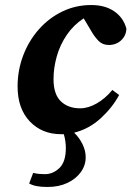

<svg xmlns="http://www.w3.org/2000/svg" viewBox="-20 -519 523 764"><path d="M223 15Q147 15 98.5 -36Q50 -87 50 -175Q50 -239 72 -297.5Q94 -356 134 -401.5Q174 -447 227.5 -473Q281 -499 343 -499Q398 -499 434.5 -474Q471 -449 483 -405Q482 -377 462 -358.5Q442 -340 413 -340Q388 -340 372 -356.5Q356 -373 344 -394L313 -446Q273 -420 246 -380.5Q219 -341 206 -295Q193 -249 193 -204Q193 -144 222 -116Q251 -88 299 -88Q331 -88 365 -107.5Q399 -127 427 -161L454 -141Q428 -92 381.5 -49Q335 -6 275 9Q295 28 308 54Q321 80 321 107Q321 139 301.5 166Q282 193 248 209Q214 225 169 225Q143 225 125.5 221.5Q108 218 96 211L112 169Q125 172 135.5 173Q146 174 159 174Q191 174 216.5 149.5Q242 125 242 70Q242 56 240 42.5Q238 29 234 15Q231 15 228.5 15Q226 15 223 15Z"/></svg>

Font: Source Serif Pro
Style: Bold Italic
Weight: 700
Italic angle: -12°
Designer: Frank Grießhammer
Foundry: Adobe Systems Incorporated
Version: Version 3.001;hotconv 1.0.111;makeotfexe 2.5.65597